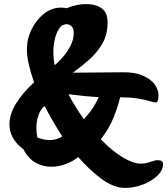

<svg xmlns="http://www.w3.org/2000/svg" viewBox="-20 -773 817 935"><path d="M589 142Q534 142 475.5 99Q417 56 361 -8Q333 14 298.5 26.5Q264 39 229 39Q190 39 154 19.5Q118 0 94 -46Q58 -73 42 -103.5Q26 -134 26 -167Q26 -217 58.5 -269.5Q91 -322 146 -372Q130 -417 120.5 -458Q111 -499 111 -534Q111 -584 134 -630.5Q157 -677 194.5 -706.5Q232 -736 277 -736Q292 -736 305 -733Q322 -741 348 -747Q374 -753 401 -753Q428 -753 451.5 -745Q475 -737 489.5 -718Q504 -699 504 -665Q504 -606 479.5 -562.5Q455 -519 416.5 -484.5Q378 -450 335 -419L577 -421Q635 -422 674 -405.5Q713 -389 732.5 -363Q752 -337 752 -307Q752 -294 747 -279Q746 -274 739 -274Q730 -274 709 -280.5Q688 -287 653 -293Q618 -299 565 -299Q556 -259 534 -203Q512 -147 471 -95Q524 -39 576.5 -7.5Q629 24 666 24Q689 24 711.5 15.5Q734 7 747 7Q774 7 774 26Q774 56 746.5 82.5Q719 109 676.5 125.5Q634 142 589 142ZM246 -457H248Q283 -486 311 -528.5Q339 -571 339 -613Q339 -634 329 -644.5Q319 -655 304 -655Q298 -655 292 -653Q286 -651 279 -648Q257 -623 248.5 -588.5Q240 -554 240 -520Q240 -484 246 -457ZM388 -193Q433 -238 461 -300Q425 -302 385 -306Q345 -310 315 -314V-311Q331 -280 350 -250Q369 -220 388 -193ZM221 -91Q243 -91 259 -97Q275 -103 283 -109Q262 -141 238.5 -181.5Q215 -222 198 -256H196Q177 -240 167 -211Q157 -182 157 -149Q157 -138 158.5 -126Q160 -114 162 -103Q195 -91 221 -91Z"/></svg>

Font: Protest Riot
Style: Regular
Weight: 400
Designer: Octavio Pardo
Foundry: Ashler Design
Version: Version 2.005; ttfautohint (v1.8.4.7-5d5b)